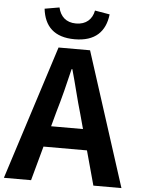

<svg xmlns="http://www.w3.org/2000/svg" viewBox="-66 -1008 774 1056"><g transform="rotate(5 320.5 -480.0)"><path d="M415 -960C406 -912 373 -880 317 -880C261 -880 230 -912 219 -960L138 -946C149 -850 204 -793 317 -793C430 -793 486 -850 497 -946ZM490 0H645L407 -740H233L-4 0H146L198 -190H438ZM230 -305 252 -386C275 -463 296 -547 315 -628H319C342 -548 361 -463 384 -386L406 -305Z"/></g></svg>

Font: Spoqa Han Sans Neo Bold
Style: Bold
Weight: 700
Designer: [Spoqa Han Sans Neo] Dong-huui Kim  Younghwa Kang  Yujin Lee  [Noto Sans] Ryoko NISHIZUKA  (kana & ideographs); Paul D. 
Foundry: Spoqa (http://www.spoqa-han-sans.com)
Version: Version 1.000